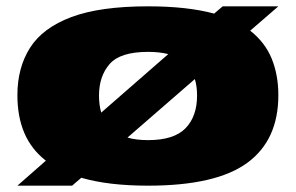

<svg xmlns="http://www.w3.org/2000/svg" viewBox="-20 -577 935 607"><path d="M35 10 125 -69Q79 -105 57 -156.5Q35 -208 35 -276Q35 -363 75 -426Q115 -489 205.5 -523Q296 -557 448 -557Q572 -557 657 -534L684 -557H860L771 -480Q818 -443 839 -391.5Q860 -340 860 -276Q860 -134 761.5 -62Q663 10 448 10Q323 10 237 -15L208 10ZM293 -275Q293 -245 300 -221L512 -406Q484 -413 448 -413Q360 -413 326.5 -374.5Q293 -336 293 -275ZM448 -134Q530 -134 566.5 -171.5Q603 -209 603 -275Q603 -304 596 -327L383 -142Q411 -134 448 -134Z"/></svg>

Font: Georama Extra Expanded ExtraBold
Style: Regular
Weight: 800
Width: 8
Designer: Jean-Baptiste Levee
Foundry: Production Type
Version: Version 1.000